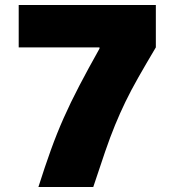

<svg xmlns="http://www.w3.org/2000/svg" viewBox="-20 -750 700 770"><path d="M134 0Q160 -82 184 -148.5Q208 -215 235.5 -277Q263 -339 298 -406Q333 -473 379 -555V-560H55V-730H605V-560Q564 -491 534.5 -439Q505 -387 483 -341.5Q461 -296 441.5 -248.5Q422 -201 401.5 -141.5Q381 -82 354 0Z"/></svg>

Font: M PLUS 1 Thin Black
Style: Regular
Weight: 900
Version: Version 1.001